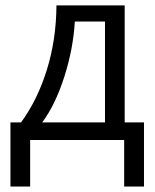

<svg xmlns="http://www.w3.org/2000/svg" viewBox="-20 -517 571 709"><path d="M511.7 171.9H438.5V0H91.3V171.9H18.6V-64.9H57.6Q118.2 -147.5 152.8 -258.5Q187.5 -369.6 188.5 -497.1H440.4V-64.9H511.7ZM367.7 -64.9V-437.5H256.3Q250.5 -336.9 217.5 -233.6Q184.6 -130.4 135.7 -64.9Z"/></svg>

Font: Bpm'online Open Sans
Style: Regular
Weight: 400
Foundry: Ascender Corporation
Version: Version 1.10